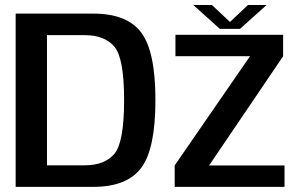

<svg xmlns="http://www.w3.org/2000/svg" viewBox="-20 -728 1174 748"><path d="M41 0H343.5Q474.5 0 530 -73.8Q585.5 -147.5 585.5 -338Q585.5 -528 530 -601.5Q474.5 -675 343.5 -675H41ZM163 -84V-591H310.5Q388 -591 425.8 -546Q463.5 -501 463.5 -338Q463.5 -174 425.8 -129Q388 -84 310.5 -84ZM660.5 0H1088.5V-83.5H789.5L790 -76.5L1083 -509V-592.5H663.5V-509H959L958.5 -515.5L660.5 -83.5ZM836.5 -615.5H915L1018.5 -708.5H946L876 -642.5L805.5 -708.5H733Z"/></svg>

Font: Anybody UltraCondensed Thin Medium
Style: Regular
Weight: 500
Version: Version 1.111